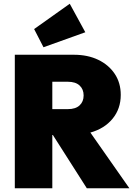

<svg xmlns="http://www.w3.org/2000/svg" viewBox="-20 -1004 715 1024"><path d="M59 0V-712H374Q448 -712 504 -685Q560 -658 592 -610Q624 -562 624 -498Q624 -424 580.5 -371Q537 -318 462 -297L670 0H443L262 -284H259V0ZM342 -568H259V-422H342Q383 -422 404.5 -442Q426 -462 426 -495Q426 -528 404.5 -548Q383 -568 342 -568ZM212 -752 162 -849 352 -984 435 -832Z"/></svg>

Font: Outfit Black
Style: Regular
Weight: 900
Designer: Rodrigo Fuenzalida
Foundry: fragTYPE
Version: Version 1.100; ttfautohint (v1.8.4.7-5d5b)